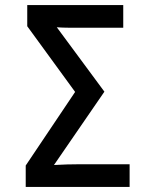

<svg xmlns="http://www.w3.org/2000/svg" viewBox="-20 -734 603 754"><path d="M81 0H489V-89H295C261 -89 227 -88 192 -86L390 -374L203 -627C223 -625 258 -625 283 -625H464V-714H87V-631L275 -373L81 -84Z"/></svg>

Font: Noto Sans Mono SemiCondensed Medium
Style: Regular
Weight: 500
Width: 4
Designer: Monotype Design Team
Foundry: Monotype Imaging Inc.
Version: Version 2.014